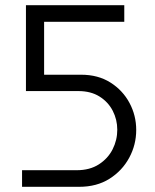

<svg xmlns="http://www.w3.org/2000/svg" viewBox="-20 -720 599 740"><path d="M65 0V-64H276Q326 -64 361 -86.5Q396 -109 414 -144.5Q432 -180 432 -220Q432 -259 414.5 -293Q397 -327 363.5 -348Q330 -369 282 -369H80V-700H459V-636H150V-432H293Q358 -432 405.5 -402Q453 -372 479 -323.5Q505 -275 505 -219Q505 -162 478 -112Q451 -62 402 -31Q353 0 285 0Z"/></svg>

Font: MuseoModerno Light
Style: Regular
Weight: 300
Designer: Pablo Cosgaya, Héctor Gatti, Marcela Romero, and the Authors of The MuseoModerno Project.
Foundry: Omnibus-Type Team
Version: Version 1.001